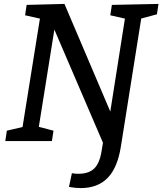

<svg xmlns="http://www.w3.org/2000/svg" viewBox="-20 -720 829 980"><path d="M392 240Q377 240 362.5 238.5Q348 237 332 234L347 164Q357 166 365 166.5Q373 167 380 167Q433 167 461 140Q489 113 499 48L511 -24L513 26L248 -591H261L176 -59L169 -75L253 -53L245 0H7L15 -53L109 -75L93 -59L186 -639L197 -622L108 -642L116 -695L309 -700L556 -120L538 -119L620 -640L631 -622L543 -642L551 -695L789 -700L781 -647L688 -622L703 -639L597 28Q580 136 529.5 188Q479 240 392 240Z"/></svg>

Font: Bitter Thin Medium
Style: Italic
Weight: 500
Italic angle: -9°
Version: Version 3.021